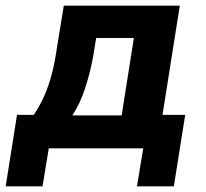

<svg xmlns="http://www.w3.org/2000/svg" viewBox="-38 -523 725 677"><path d="M-18 134 22 -118H81Q102 -149 117.5 -183.5Q133 -218 144.5 -261.5Q156 -305 164 -363L187 -503H596L535 -118H615L575 134H445L467 0H134L112 134ZM217 -116H391L434 -389H301L291 -327Q281 -270 262.5 -213Q244 -156 217 -116Z"/></svg>

Font: Nunito Sans 7pt SemiCondensed ExtraBold
Style: Italic
Weight: 800
Width: 4
Italic angle: -9°
Designer: Vernon Adams
Foundry: Vernon Adams
Version: Version 3.101;gftools[0.9.27]